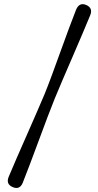

<svg xmlns="http://www.w3.org/2000/svg" viewBox="-20 -773 476 934"><path d="M246.5 -294Q232 -258.5 211.2 -203.5Q190.5 -148.5 168 -87.8Q145.5 -27 125 27.2Q104.5 81.5 90.5 116.5Q75.5 152 41.5 137Q7.5 122.5 22.5 86.5Q37 51.5 60.2 -1.8Q83.5 -55 109.5 -114Q135.5 -173 158.8 -226.5Q182 -280 197 -315.5Q211.5 -351 231.8 -405.8Q252 -460.5 273.8 -521Q295.5 -581.5 315.8 -636Q336 -690.5 350 -725.5Q366 -763.5 400 -748.5Q433.5 -733.5 418.5 -698Q404 -662.5 381.2 -609Q358.5 -555.5 332.8 -496.2Q307 -437 284 -383.2Q261 -329.5 246.5 -294Z"/></svg>

Font: Fraunces 72pt Soft SemiBold
Style: Regular
Weight: 600
Version: Version 1.000;[b76b70a41]